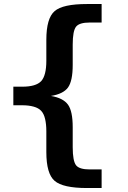

<svg xmlns="http://www.w3.org/2000/svg" viewBox="-20 -780 642 963"><path d="M416.5 163.1Q295.4 163.1 253.9 127Q212.4 91.3 212.4 -17.1V-122.1Q212.4 -156.2 206.3 -182.9Q200.2 -209.5 186.5 -224.1Q173.3 -238.3 148.9 -245.1Q124.5 -252 91.8 -252H46.9V-345.2H91.8Q160.2 -345.2 186.5 -373Q212.4 -401.4 212.4 -475.1V-580.1Q212.4 -688.5 253.9 -724.1Q294.4 -759.8 416.5 -759.8H489.7V-667H429.7Q378.4 -667 361.8 -646.5Q344.7 -625.5 344.7 -556.2V-454.1Q344.7 -373.5 320.8 -340.8Q296.9 -308.6 235.4 -298.8Q296.4 -288.6 320.8 -255.4Q344.7 -222.7 344.7 -142.1V-42Q344.7 27.8 361.8 49.3Q378.4 69.8 429.7 69.8H489.7V163.1H416.5Z"/></svg>

Font: Hack
Style: Bold
Weight: 700
Monospace: yes
Designer: Christopher Simpkins
Foundry: Christopher Simpkins
Version: Version 2.017